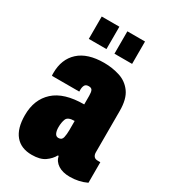

<svg xmlns="http://www.w3.org/2000/svg" viewBox="-182 -814 807 914"><g transform="rotate(30 221.5 -356.5)"><path d="M102 -602V-725H199V-602ZM243 -602V-725H340V-602ZM142 12Q83 12 51.5 -25.5Q20 -63 20 -136Q20 -222 74.5 -271.5Q129 -321 239 -321V-368Q239 -388 234.5 -397.5Q230 -407 215 -407Q199 -407 193.5 -397Q188 -387 188 -372V-362H38Q37 -366 37 -369.5Q37 -373 37 -377Q37 -453 84.5 -496.5Q132 -540 223 -540Q268 -540 309 -527Q350 -514 375.5 -479Q401 -444 401 -379V-151Q401 -138 407.5 -129.5Q414 -121 430 -121H443V-8Q401 12 351 12Q312 12 287 -4Q262 -20 256 -48H252Q239 -24 213.5 -6Q188 12 142 12ZM212 -121Q231 -121 235 -139Q239 -157 239 -179V-230Q202 -230 194.5 -211Q187 -192 187 -166Q187 -146 193 -133.5Q199 -121 212 -121Z"/></g></svg>

Font: Archivo ExtraCondensed Black
Style: Regular
Weight: 900
Width: 2
Designer: Hector Gatti
Foundry: Omnibus-Type
Version: Version 2.001; ttfautohint (v1.8.3)